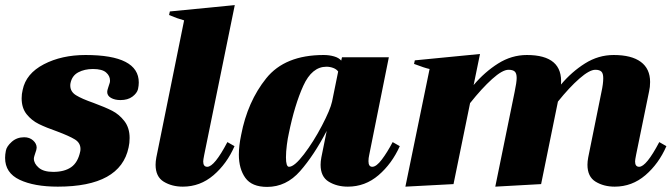

<svg xmlns="http://www.w3.org/2000/svg" viewBox="-21 -723 2637 754"><path d="M-1 -103Q-1 -116 2 -131Q5 -148 25 -166Q45 -184 74 -184Q95 -184 109 -171.5Q123 -159 123 -143Q123 -136 117 -120Q116 -117 114 -110.5Q112 -104 112 -100Q112 -81 131 -64.5Q150 -48 188 -48Q232 -48 258.5 -66.5Q285 -85 294 -128Q295 -132 295 -138Q295 -162 273 -175.5Q251 -189 203 -207Q160 -222 131.5 -236Q103 -250 83.5 -274.5Q64 -299 64 -337Q64 -354 68 -370Q81 -434 151 -470.5Q221 -507 315 -507Q524 -507 524 -399Q524 -387 521 -373Q517 -357 499 -343.5Q481 -330 452 -330Q430 -330 415 -338.5Q400 -347 400 -362Q400 -368 404 -379.5Q408 -391 410 -398Q411 -401 411 -407Q411 -425 395.5 -438.5Q380 -452 344 -452Q311 -452 286.5 -439Q262 -426 256 -397Q255 -393 255 -387Q255 -363 277.5 -349Q300 -335 346 -319Q392 -302 419.5 -288Q447 -274 467.5 -247.5Q488 -221 488 -181Q488 -161 484 -144Q452 10 206 10Q113 10 56 -17Q-1 -44 -1 -103Z M590 -76Q590 -89 593 -105L702 -643Q676 -650 643 -664L646 -678L901 -703L781 -115Q777 -95 777 -89Q777 -68 793 -68Q821 -68 872 -165L900 -149Q870 -80 817.5 -35Q765 10 697 10Q654 10 622 -9.5Q590 -29 590 -76Z M917 -116Q917 -150 926 -193Q951 -324 1024.5 -415.5Q1098 -507 1250 -507Q1272 -507 1291 -501.5Q1310 -496 1319 -485L1322 -498H1506L1429 -115Q1426 -102 1426 -90Q1426 -68 1441 -68Q1457 -68 1478.5 -96.5Q1500 -125 1521 -165L1549 -149Q1518 -80 1465.5 -35Q1413 10 1345 10Q1302 10 1270 -9.5Q1238 -29 1238 -76Q1238 -89 1241 -105L1262 -209Q1212 -113 1157.5 -51Q1103 11 1028 11Q968 11 942.5 -24.5Q917 -60 917 -116ZM1283 -324 1307 -442Q1301 -451 1288 -456Q1275 -461 1261 -461Q1204 -461 1170 -386Q1136 -311 1113 -198Q1109 -181 1105.5 -154Q1102 -127 1102 -105Q1102 -68 1114 -68Q1135 -68 1172.5 -117Q1210 -166 1243 -229Q1276 -292 1283 -324Z M2596 -149Q2566 -80 2513.5 -35Q2461 10 2393 10Q2350 10 2318 -9.5Q2286 -29 2286 -76Q2286 -89 2289 -105L2341 -362Q2348 -394 2348 -416Q2348 -435 2340.5 -442Q2333 -449 2317 -449Q2294 -449 2254.5 -414.5Q2215 -380 2170 -324L2104 0L1924 10L2000 -362Q2008 -400 2008 -417Q2008 -435 2000.5 -442Q1993 -449 1976 -449Q1952 -449 1911.5 -412.5Q1871 -376 1825 -318L1760 0L1571 10L1666 -452Q1647 -456 1605 -472L1608 -486L1864 -511L1839 -389Q1882 -440 1935 -473.5Q1988 -507 2048 -507Q2191 -507 2182 -391Q2224 -441 2276.5 -474Q2329 -507 2389 -507Q2459 -507 2495.5 -480Q2532 -453 2532 -401Q2532 -381 2528 -364L2477 -115Q2473 -95 2473 -89Q2473 -68 2489 -68Q2517 -68 2568 -165Z"/></svg>

Font: Trirong Black
Style: Italic
Weight: 900
Italic angle: -12°
Designer: Katatrad Team
Foundry: CadsonDemak
Version: Version 1.001